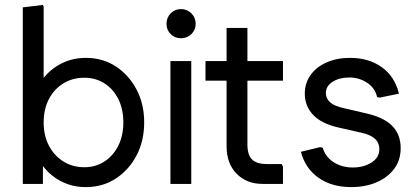

<svg xmlns="http://www.w3.org/2000/svg" viewBox="-20 -750 1687 783"><path d="M330 13Q278 13 234.5 -8Q191 -29 160.5 -66Q130 -103 116 -150V-351Q130 -399 160.5 -435.5Q191 -472 234.5 -493Q278 -514 330 -514Q398 -514 451 -480Q504 -446 536 -386.5Q568 -327 568 -251Q568 -174 536 -114.5Q504 -55 451 -21Q398 13 330 13ZM73 0V-720L155 -730L158 -722V-322L140 -251L155 -179V0ZM324 -68Q370 -68 406 -91.5Q442 -115 462.5 -156Q483 -197 483 -251Q483 -305 462.5 -346Q442 -387 406 -410Q370 -433 324 -433Q276 -433 238.5 -410Q201 -387 179.5 -346Q158 -305 158 -251Q158 -197 179.5 -156Q201 -115 238.5 -91.5Q276 -68 324 -68Z M675 0V-501H760V0ZM718 -594Q693 -594 676 -611Q659 -628 659 -653Q659 -678 676 -695.5Q693 -713 718 -713Q743 -713 760.5 -695.5Q778 -678 778 -653Q778 -628 760.5 -611Q743 -594 718 -594Z M1051 0Q986 0 945 -41.5Q904 -83 904 -154V-636H989V-161Q989 -118 1008 -99.5Q1027 -81 1069 -81H1129L1134 -70V0ZM818 -421V-501H1134V-421Z M1412 13Q1333 13 1279 -25Q1225 -63 1207 -131L1285 -150L1296 -148Q1307 -110 1340.5 -88.5Q1374 -67 1419 -67Q1464 -67 1495.5 -87.5Q1527 -108 1527 -141Q1527 -168 1508.5 -184.5Q1490 -201 1453 -209L1360 -230Q1290 -246 1256.5 -282Q1223 -318 1223 -368Q1223 -411 1246.5 -444Q1270 -477 1312 -495.5Q1354 -514 1407 -514Q1484 -514 1537 -476Q1590 -438 1607 -368L1529 -352L1518 -354Q1509 -392 1476.5 -413Q1444 -434 1405 -434Q1364 -434 1336.5 -416.5Q1309 -399 1309 -371Q1309 -348 1326.5 -332.5Q1344 -317 1382 -309L1476 -287Q1546 -271 1580 -236Q1614 -201 1614 -146Q1614 -97 1587.5 -61.5Q1561 -26 1515.5 -6.5Q1470 13 1412 13Z"/></svg>

Font: Fustat Medium
Style: Regular
Weight: 500
Designer: Mohamed Gaber, Khaled Hosny, Laura Garcia Mut
Foundry: Kief Type Foundry, Alif Type Foundry, Hard Type Foundry
Version: Version 1.007